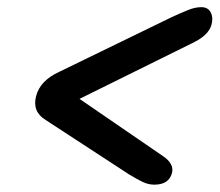

<svg xmlns="http://www.w3.org/2000/svg" viewBox="-20 -610 613 536"><path d="M460 -126.5Q451 -94.5 411 -94.5Q394 -94.5 378 -102.2Q362 -110 340.5 -123L107.5 -275Q69 -298.5 81 -342.5Q92.5 -385.5 145.5 -409.5L457 -561Q486 -574.5 505.5 -582.2Q525 -590 542 -590Q561 -590 568.5 -574.8Q576 -559.5 570 -539.5Q566 -526 553.2 -513.5Q540.5 -501 516.5 -489.5L202 -334L434.5 -174.5Q467 -153 460 -126.5Z"/></svg>

Font: Fraunces 9pt Soft
Style: Bold Italic
Weight: 700
Italic angle: -16°
Version: Version 1.000;[b76b70a41]